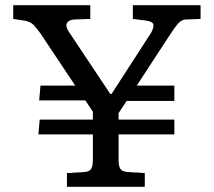

<svg xmlns="http://www.w3.org/2000/svg" viewBox="-20 -720 824 740"><path d="M238 0V-53L305 -57Q322 -58 330 -67Q338 -76 338 -108V-202H128L133 -259H338V-289L309 -333H131L136 -390H270L136 -591Q122 -611 109.5 -624Q97 -637 71 -641L31 -647V-700H328V-647L268 -645Q245 -644 238 -631Q231 -618 247 -595L405 -358H410L560 -590Q571 -607 571.5 -622Q572 -637 541 -641L492 -647V-700H753V-647L698 -645Q681 -645 668 -631Q655 -617 637 -589L507 -390H652V-331H468L437 -284V-259H652V-202H437V-104Q437 -79 444 -69Q451 -59 472 -57L538 -53V0Z"/></svg>

Font: Literata Variable Black
Style: Regular
Weight: 900
Designer: Latin by Veronika Burian and Jose Scaglione. Greek by Irene Vlachou. Cyrillic by Vera Evstafieva.
Foundry: TypeTogether
Version: Version 3.021